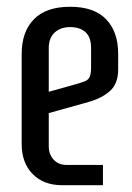

<svg xmlns="http://www.w3.org/2000/svg" viewBox="-20 -547 389 567"><path d="M44 -122V-388Q44 -453 80 -490Q116 -527 187 -527Q258 -527 293.5 -490Q329 -453 329 -388V-342Q329 -300 305 -278.5Q281 -257 242 -246L124 -213V-115Q124 -91 138.5 -75.5Q153 -60 176 -60H284V0H164Q109 0 76.5 -33Q44 -66 44 -122ZM185 -293Q218 -302 229.5 -306.5Q241 -311 245 -320Q249 -329 249 -350V-405Q249 -437 232.5 -452Q216 -467 187 -467Q159 -467 141.5 -451Q124 -435 124 -405V-276Z"/></svg>

Font: Homenaje
Style: Regular
Weight: 400
Designer: Constanza Artigas Preller, Agustina Mingote
Foundry: Constanza Artigas Preller, Agustina Mingote
Version: Version 1.100